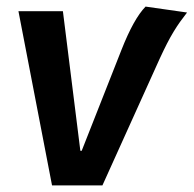

<svg xmlns="http://www.w3.org/2000/svg" viewBox="-20 -563 588 583"><path d="M36 -529H171L224 -105H228L349 -412Q386 -506 422 -543L548 -525Q537 -511 527 -497Q517 -483 507 -466.5Q497 -450 487 -430.5Q477 -411 465 -385L291 0H138Z"/></svg>

Font: Xgbmvzvtohvqztyvzapvmeyoton
Style: Regular
Weight: 500
Italic angle: -8°
Designer: Carrois Corporate & Edenspiekermann
Foundry: Carrois Corporate GbR & Edenspiekermann AG
Version: Version 2.001